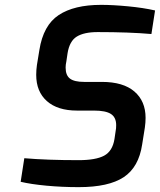

<svg xmlns="http://www.w3.org/2000/svg" viewBox="-20 -764 658 790"><path d="M65 -16 80 -113Q174 -105 303 -105Q374 -105 408.5 -123.5Q443 -142 451 -192L456 -226Q458 -234 458 -249Q458 -281 436.5 -295Q415 -309 367 -309H297Q217 -309 173 -348Q129 -387 129 -456Q129 -476 132 -497L142 -558Q158 -660 221.5 -702Q285 -744 396 -744Q444 -744 507 -738Q570 -732 618 -721L603 -624Q512 -632 382 -632Q326 -632 296 -613.5Q266 -595 258 -545L253 -511Q250 -498 250 -486Q250 -454 268 -440.5Q286 -427 326 -427H399Q487 -427 533 -387.5Q579 -348 579 -279Q579 -260 576 -239L565 -170Q551 -76 489 -35Q427 6 304 6Q235 6 171 0Q107 -6 65 -16Z"/></svg>

Font: Exo SemiBold
Style: Italic
Weight: 600
Italic angle: -9°
Designer: Natanael Gama
Foundry: Natanael Gama
Version: Version 1.500; ttfautohint (v1.6)